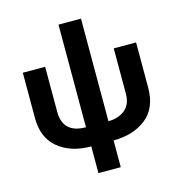

<svg xmlns="http://www.w3.org/2000/svg" viewBox="-128 -843 1055 1130"><g transform="rotate(-15 399.5 -278.5)"><path d="M468 174V11Q589 11 667 -50.5Q745 -112 745 -237V-512H609V-237Q609 -170 568.5 -138Q528 -106 468 -106V-731H331V-106Q191 -106 191 -238V-512H55V-235Q55 -115 132 -52Q209 11 332 11V174Z"/></g></svg>

Font: Geom SemiBold
Style: Bold
Weight: 600
Version: Version 1.102